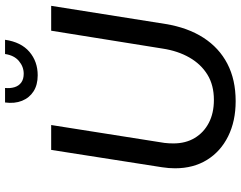

<svg xmlns="http://www.w3.org/2000/svg" viewBox="-114 -804 930 741"><g transform="rotate(-90 350.5 -433.0)"><path d="M331 12Q254 12 195.5 -17Q137 -46 104.5 -98.5Q72 -151 72 -222Q72 -234 73 -246.5Q74 -259 76 -272L143 -700H239L170 -263Q169 -255 168.5 -246Q168 -237 168 -228Q168 -181 189 -146Q210 -111 247.5 -91.5Q285 -72 336 -72Q393 -72 433.5 -97Q474 -122 499.5 -166.5Q525 -211 534 -270L603 -700H699L629 -259Q615 -173 576 -112.5Q537 -52 475.5 -20Q414 12 331 12ZM431 -752Q394 -752 369 -768Q344 -784 332.5 -812.5Q321 -841 326 -878H382Q380 -858 385 -841.5Q390 -825 403 -815.5Q416 -806 437 -806Q464 -806 486 -824.5Q508 -843 513 -878H568Q559 -816 521.5 -784Q484 -752 431 -752Z"/></g></svg>

Font: MuseoModerno
Style: Italic
Weight: 400
Italic angle: -9°
Designer: Pablo Cosgaya, Héctor Gatti, Marcela Romero, and the Authors of The MuseoModerno Project.
Foundry: Omnibus-Type Team
Version: Version 1.003